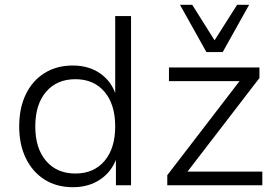

<svg xmlns="http://www.w3.org/2000/svg" viewBox="-20 -772 1157 800"><path d="M284 8Q216 8 166 -23.5Q116 -55 88 -112Q60 -169 60 -245Q60 -322 87.5 -379Q115 -436 165.5 -467.5Q216 -499 283 -499Q349 -499 396 -467Q443 -435 462 -379H460V-705H526V0H463V-114H466Q446 -57 398 -24.5Q350 8 284 8ZM294 -49Q371 -49 415.5 -101.5Q460 -154 460 -245Q460 -337 415.5 -389.5Q371 -442 294 -442Q217 -442 172 -389.5Q127 -337 127 -245Q127 -154 172 -101.5Q217 -49 294 -49ZM677 0V-42L995 -456L999 -434H684V-491H1061V-447L742 -32L738 -57H1073V0ZM840 -555 730 -752H781L874 -604L968 -752H1018L908 -555Z"/></svg>

Font: Nunito Sans 9pt Light
Style: Regular
Weight: 300
Version: Version 3.101;gftools[0.9.27]